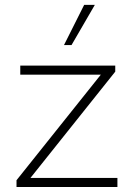

<svg xmlns="http://www.w3.org/2000/svg" viewBox="-20 -752 539 772"><path d="M452.1 0H46.4V-27.3L385.3 -451.7H61.5V-488.3H443.4V-463.9L102.5 -36.6H452.1ZM267.6 -570.8H237.3L318.4 -732.4H361.3Z"/></svg>

Font: Kumbh Sans ExtraLight
Style: Regular
Weight: 250
Version: Version 1.005